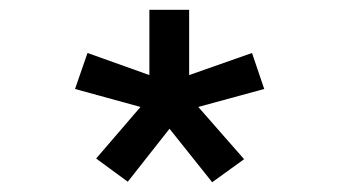

<svg xmlns="http://www.w3.org/2000/svg" viewBox="-20 -730 690 391"><path d="M240.2 -359.9 175.8 -407.2 266.1 -512.2 132.8 -548.8 158.2 -622.1 284.2 -577.1V-710H365.2V-577.1L493.2 -622.1L518.1 -548.8L383.8 -512.2L477.1 -405.8L412.1 -358.9L325.2 -467.8Z"/></svg>

Font: Azeret Mono
Style: Regular
Weight: 400
Designer: Martin Vácha
Foundry: Displaay
Version: Version 1.002